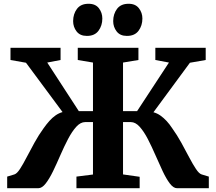

<svg xmlns="http://www.w3.org/2000/svg" viewBox="-20 -996 1143 1016"><path d="M18 0V-61.5L56 -73Q69.5 -77 85.8 -102Q102 -127 121 -163.8Q140 -200.5 162.5 -241.2Q185 -282 210.5 -317Q226 -339 241.5 -356.2Q257 -373.5 274.2 -385.5Q291.5 -397.5 311 -403L117.5 -664L35.5 -678.5V-743H300.5V-678.5L230 -665L397 -408H472V-665L391.5 -678.5V-743H712.5V-678.5L631 -665V-408H705.5L874 -665L802 -678.5V-743H1068.5V-678.5L985 -664L792 -402Q812 -396.5 829 -384.5Q846 -372.5 861.8 -355.5Q877.5 -338.5 891.5 -317Q917 -281.5 939.5 -240.8Q962 -200 981.2 -163.2Q1000.5 -126.5 1017 -101.8Q1033.5 -77 1047 -73L1085 -61.5V0H917Q897.5 0 878.5 -25.2Q859.5 -50.5 840.8 -90.2Q822 -130 802.5 -175Q783 -220 762.5 -259.8Q742 -299.5 719.5 -324.8Q697 -350 672 -350H631V-73L719 -60.5V0H384.5V-61.5L472 -72.5V-350H431Q406 -350 383.2 -324.8Q360.5 -299.5 339.8 -259.8Q319 -220 299.5 -175Q280 -130 260.8 -90.2Q241.5 -50.5 222 -25.2Q202.5 0 182.5 0ZM439.5 -806Q403.5 -806 385.2 -829.8Q367 -853.5 367 -884Q367 -922 387.2 -949Q407.5 -976 448 -976H449Q485.5 -976 503.5 -952.2Q521.5 -928.5 521.5 -898Q521.5 -860.5 501.2 -833.2Q481 -806 440.5 -806ZM651 -806Q615.5 -806 597.2 -829.8Q579 -853.5 579 -884Q579 -922 599.2 -949Q619.5 -976 660 -976H661Q697 -976 715.2 -952.2Q733.5 -928.5 733.5 -898Q733.5 -860.5 713.2 -833.2Q693 -806 652 -806Z"/></svg>

Font: Merriweather 24pt ExtraBold
Style: Regular
Weight: 800
Version: Version 2.100